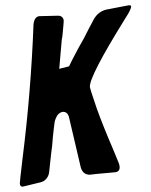

<svg xmlns="http://www.w3.org/2000/svg" viewBox="-97 -783 646 822"><g transform="rotate(-5 226.5 -372.0)"><path d="M-33 -5Q-44 -6 -44 -19Q-44 -24 -23 -125Q38 -407 74 -694Q81 -726 102 -726Q112 -726 182 -721Q193 -720 198.5 -713.5Q204 -707 204 -699Q204 -695 203.5 -693Q203 -691 200 -672Q192 -625 189 -619L167 -494L210 -501L223 -523Q258 -579 283 -614Q307 -653 332 -691Q354 -724 390 -729L486 -739Q497 -739 497 -734Q497 -722 468 -685Q291 -449 291 -405Q291 -397 312 -312Q331 -239 365 -136L386 -69Q388 -62 388 -54Q388 -32 365 -32Q266 -32 257 -31Q228 -34 222 -66L190 -288Q184 -309 166 -309Q154 -309 142 -297Q130 -280 127 -266.5Q124 -253 120.5 -236Q117 -219 114 -203Q109 -169 101 -136L86 -60Q83 -42 71.5 -30.5Q60 -19 45 -17Z"/></g></svg>

Font: Bangerz
Style: Regular
Weight: 400
Designer: vernon adams
Foundry: Vernon Adams
Version: Version 2.10;February 7, 2025;FontCreator 13.0.0.2683 64-bit